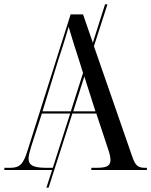

<svg xmlns="http://www.w3.org/2000/svg" viewBox="-20 -780 694 881"><path d="M0 0V-10H29Q60 -10 76 -26Q92 -42 106 -88L304 -714H361L406 -584L462 -760H473L411 -568L587 -61Q597 -31 609 -20.5Q621 -10 644 -10H654V0H399V-10H424Q459 -10 473 -18Q487 -26 487 -46Q487 -64 476 -96L422 -259H312L203 81H193L219 0ZM175 -269H305L361 -445L348 -487Q329 -546 316.5 -585.5Q304 -625 295 -657Q287 -629 280.5 -608Q274 -587 267 -565Q260 -543 249 -510ZM418 -269 367 -429 316 -269ZM222 -10V-9L302 -259H172L123 -107Q118 -91 114.5 -76.5Q111 -62 111 -52Q111 -29 130 -19.5Q149 -10 191 -10Z"/></svg>

Font: Noto Serif Display SemiCondensed
Style: Regular
Weight: 400
Width: 4
Designer: Monotype Design Team
Foundry: Monotype Imaging Inc.
Version: Version 2.009